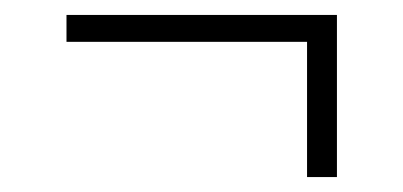

<svg xmlns="http://www.w3.org/2000/svg" viewBox="-20 -378 540 257"><path d="M431 -141H391V-322H69V-358H431Z"/></svg>

Font: Iosevka Curly Extralight
Style: Regular
Weight: 200
Monospace: yes
Designer: Belleve Invis
Foundry: Belleve Invis
Version: Version 22.1.2; ttfautohint (v1.8.4)